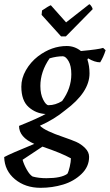

<svg xmlns="http://www.w3.org/2000/svg" viewBox="-51 -685 525 918"><path d="M241 -511 148 -614 150 -635Q181 -656 192 -660L265 -578L376 -665Q380 -664 386 -655Q392 -646 392 -641L264 -511ZM143 213Q70 213 20.5 172Q-29 131 -31 66Q-2 50 113 3Q40 -29 40 -83Q132 -120 167 -140Q121 -142 86 -173Q51 -204 51 -271Q51 -311 73 -349.5Q95 -388 131 -416Q196 -465 268 -465Q306 -465 336 -441Q422 -449 442 -456L454 -445Q444 -413 428 -387Q402 -387 370 -406L367 -400Q377 -370 377 -334Q377 -244 261 -158Q208 -114 140 -84Q162 -60 254 -29Q292 -16 314.5 -6Q337 4 356 23Q375 42 375 65Q375 112 338.5 147Q302 182 250.5 197.5Q199 213 143 213ZM181 -182Q214 -182 246 -202Q290 -262 290 -330Q290 -370 277 -392.5Q264 -415 250 -416Q220 -416 186 -406Q142 -342 142 -274Q142 -235 155.5 -208.5Q169 -182 181 -182ZM105 159Q134 167 171 167Q242 167 271 146Q277 136 282.5 112Q288 88 288 72Q243 47 152 16L57 79Q63 101 77 126Q91 151 105 159Z"/></svg>

Font: Albura Medium
Style: Italic
Weight: 462
Italic angle: -7°
Designer: Mercedes Jáuregui
Foundry: Omnibus-Type Team
Version: Version 1.000